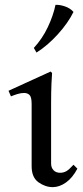

<svg xmlns="http://www.w3.org/2000/svg" viewBox="-20 -754 343 789"><path d="M282 -77 298 -61Q278 -23 251 -4Q224 15 197 15Q166 15 138 -5Q110 -25 110 -71V-327Q110 -355 101.5 -363.5Q93 -372 79 -372Q66 -372 51.5 -367.5Q37 -363 25 -358L15 -381L188 -460L194 -454Q193 -446 191.5 -411Q190 -376 190 -328V-82Q190 -65 200 -54.5Q210 -44 227 -44Q241 -44 252.5 -50.5Q264 -57 282 -77ZM208 -734Q226 -735 247.5 -727.5Q269 -720 282 -705Q260 -660 218 -613.5Q176 -567 130 -538L119 -557Q154 -595 176.5 -642.5Q199 -690 208 -734Z"/></svg>

Font: Bona Nova SC
Style: Regular
Weight: 400
Designer: Mateusz Machalski
Foundry: Capitalics
Version: Version 4.001; ttfautohint (v1.8.4.7-5d5b)